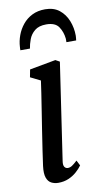

<svg xmlns="http://www.w3.org/2000/svg" viewBox="-92 -855 499 910"><g transform="rotate(-10 157.5 -400.5)"><path d="M113 10Q94.5 10 79.5 2.2Q64.5 -5.5 57.5 -25.2Q50.5 -45 55 -81Q59 -112 65.5 -154.8Q72 -197.5 79.2 -244.8Q86.5 -292 93.8 -338Q101 -384 106.8 -421.8Q112.5 -459.5 115.5 -482L67 -506L74 -542.5L199.5 -565.5L219.5 -554.5L150.5 -88Q147.5 -68.5 153.5 -60Q159.5 -51.5 169.5 -51.5Q180 -51.5 189.8 -57.8Q199.5 -64 215.5 -79L228.5 -53.5Q218 -38.5 201.2 -23.8Q184.5 -9 162.5 0.5Q140.5 10 113 10ZM44.5 -640Q44.5 -644.5 44.5 -648.5Q44.5 -652.5 45 -656Q46.5 -684 56.5 -711.2Q66.5 -738.5 85 -761.2Q103.5 -784 130.5 -797.5Q157.5 -811 193 -811Q234.5 -811 261.2 -789.8Q288 -768.5 301.5 -734.5Q315 -700.5 315 -662.5Q315 -657.5 314.2 -651Q313.5 -644.5 313 -640H266Q266 -644.5 266.2 -648.8Q266.5 -653 266 -658Q262.5 -690 245.8 -714.8Q229 -739.5 186 -739.5Q150.5 -739.5 130.5 -723Q110.5 -706.5 102 -683.5Q93.5 -660.5 90.5 -640Z"/></g></svg>

Font: Merriweather 24pt SemiCondensed
Style: Italic
Weight: 400
Width: 4
Italic angle: -7.8°
Designer: Eben Sorkin
Foundry: Eben Sorkin
Version: Version 2.101